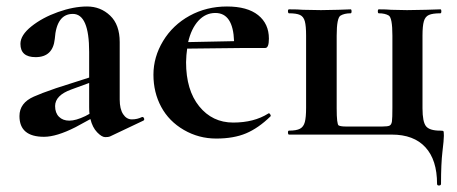

<svg xmlns="http://www.w3.org/2000/svg" viewBox="-20 -415 1408 592"><path d="M254.9 -85V-159.2L200.2 -139.2Q149.9 -121.1 149.9 -87.9Q149.9 -66.9 161.9 -54.9Q173.8 -43 193.8 -43Q213.9 -43 243.2 -57.1L255.9 -64Q254.9 -70.8 254.9 -85ZM254.9 -254.9Q254.9 -372.1 204.6 -372.1Q154.3 -372.1 148.9 -294.9Q143.1 -238.8 89.8 -238.8Q43 -238.8 43 -279.8Q43 -306.6 76.9 -333.7Q110.8 -360.8 158.9 -377.9Q207 -395 248.5 -395Q290 -395 319.6 -366.9Q349.1 -338.9 349.1 -285.2V-107.9Q349.1 -79.1 359.6 -63Q370.1 -46.9 386.7 -46.9Q403.3 -46.9 418 -54.2H418.9Q422.9 -54.2 424.3 -49.6Q425.8 -44.9 421.9 -43L318.8 5.9Q314.9 7.8 304.4 7.8Q293.9 7.8 279.5 -7.1Q265.1 -22 258.8 -47.9L212.9 -22.9Q154.3 6.8 115.7 6.8Q40 6.8 40 -57.1Q40 -97.7 84.5 -117.2Q106 -127 152.8 -143.1L254.9 -175.8Z M644 -375Q613.8 -375 591.8 -351.1Q569.8 -327.1 560.1 -285.2L701.7 -288.1Q698.7 -375 644 -375ZM809.1 -295.9Q809.1 -267.1 797.9 -267.1H736.8L557.1 -265.1Q554.2 -246.1 553.7 -223.1Q553.7 -137.2 594.2 -87.2Q634.8 -37.1 699 -37.1Q763.2 -37.1 807.1 -64.9L809.1 -65.9Q811 -65.9 813.5 -62Q815.9 -58.1 814 -56.2Q776.9 -20 738.8 -3.9Q700.7 12.2 646.7 12.2Q592.8 12.2 546.9 -14.4Q501 -41 477.1 -85.4Q453.1 -129.9 453.1 -184.6Q453.1 -239.3 482.9 -288.6Q512.7 -337.9 564.7 -366.5Q616.7 -395 679.7 -395Q742.7 -395 775.9 -368.4Q809.1 -341.8 809.1 -295.9Z M1188 0H871.1Q868.2 0 867.9 -6.1Q867.7 -12.2 871.1 -12.2Q894 -12.2 905 -18.1Q916 -23.9 919.9 -38.6Q923.8 -53.2 923.8 -83V-305.2Q923.8 -335 919.9 -349.4Q916 -363.8 905 -368.9Q894 -374 871.1 -374Q868.2 -374 867.9 -380.1Q867.7 -386.2 871.1 -386.2Q898.9 -386.2 914.1 -384.8L969.7 -383.8L1022.9 -384.8Q1037.1 -385.7 1061 -386.2Q1064 -386.2 1064 -380.1Q1064 -374 1061 -374Q1042 -374 1030 -366.9Q1018.1 -359.9 1018.1 -305.2V-81.1Q1018.1 -31.2 1024.4 -28.1Q1030.8 -24.9 1046.9 -24.9H1158.7Q1175.8 -24.9 1181.4 -27.8Q1187 -30.8 1188.5 -40.8Q1189.9 -50.8 1189.9 -83Q1189.9 -83 1189.9 -305.2Q1189.9 -360.4 1178.5 -367.2Q1167 -374 1147.9 -374Q1145 -374 1145 -380.1Q1145 -386.2 1147.9 -386.2Q1171.9 -386.2 1186 -384.8L1234.9 -383.8L1293 -384.8Q1309.1 -385.7 1337.9 -386.2Q1340.8 -386.2 1340.8 -380.1Q1340.8 -374 1337.9 -374Q1314 -374 1302.5 -368.9Q1291 -363.8 1286.9 -349.4Q1282.7 -335 1282.7 -305.2V-81.1Q1282.7 -39.1 1293.7 -25.6Q1304.7 -12.2 1336.9 -12.2Q1345.7 -12.2 1347.2 -10.5Q1348.6 -8.8 1348.6 3.9Q1348.6 16.6 1344.2 52.7Q1339.8 89.8 1339.8 151.9Q1339.8 156.7 1333.7 157Q1327.6 157.2 1327.6 151.9Q1327.6 78.1 1291.7 39.1Q1255.9 0 1188 0Z"/></svg>

Font: Cormorant-Bold
Style: Bold
Weight: 700
Designer: Christian Thalmann (Catharsis Fonts)
Version: Version 3.000